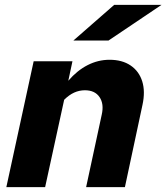

<svg xmlns="http://www.w3.org/2000/svg" viewBox="-20 -767 682 787"><path d="M6 0 118 -516H277L260 -436Q296 -478 339 -500Q382 -522 429 -522Q481 -522 515.5 -498.5Q550 -475 563 -433.5Q576 -392 564 -337L492 0H333L397 -297Q407 -341 388 -369Q369 -397 328 -397Q305 -397 284 -387.5Q263 -378 243 -358L165 0ZM281 -601 448 -747H642L425 -601Z"/></svg>

Font: Red Hat Text VF
Style: Italic
Weight: 300
Italic angle: -12°
Designer: Pentagram, MCKL
Foundry: Pentagram, MCKL
Version: Version 1.023